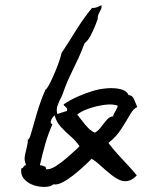

<svg xmlns="http://www.w3.org/2000/svg" viewBox="-20 -725 630 751"><path d="M517 -306Q503 -302 488.5 -276.5Q474 -251 454 -220Q434 -189 404 -166Q418 -147 438 -124.5Q458 -102 479 -80Q500 -58 515 -39Q499 -22 483.5 -18Q468 -14 453 -19Q436 -25 414.5 -42Q393 -59 373 -77.5Q353 -96 338 -104Q328 -93 309 -75.5Q290 -58 268 -40.5Q246 -23 225 -12Q204 -1 189 -4Q179 5 157.5 6Q136 7 113.5 0Q91 -7 75.5 -23.5Q60 -40 63 -66Q70 -67 72 -72.5Q74 -78 82 -79Q75 -96 76.5 -109.5Q78 -123 82 -137Q84 -146 86.5 -156.5Q89 -167 89 -179Q94 -179 100 -198Q106 -217 114 -246.5Q122 -276 133 -310Q144 -344 158 -375Q161 -374 169.5 -389Q178 -404 188.5 -427.5Q199 -451 208 -475.5Q217 -500 221 -518Q250 -562 278.5 -608Q307 -654 340 -694Q350 -693 359 -696.5Q368 -700 377 -705Q378 -695 375.5 -689.5Q373 -684 370 -679Q367 -674 364.5 -667.5Q362 -661 362 -650Q360 -644 352.5 -625Q345 -606 334.5 -586Q324 -566 311 -556Q298 -522 287 -498Q276 -474 266 -454Q256 -434 246 -411.5Q236 -389 225 -357Q223 -351 220.5 -346Q218 -341 215 -336Q209 -323 204.5 -310Q200 -297 204 -279Q220 -284 224 -285.5Q228 -287 242 -291Q244 -298 241.5 -301.5Q239 -305 236 -308Q229 -312 229 -317Q256 -335 287 -348.5Q318 -362 346 -370Q369 -377 397.5 -379.5Q426 -382 450.5 -376.5Q475 -371 483 -353Q497 -353 504 -337.5Q511 -322 517 -306ZM291 -153Q277 -174 256 -192Q235 -210 217.5 -229.5Q200 -249 194 -273Q190 -272 185 -264.5Q180 -257 178.5 -249.5Q177 -242 185 -239Q168 -200 157.5 -163.5Q147 -127 136 -79Q138 -78 143 -78Q150 -76 155.5 -73.5Q161 -71 160 -63Q176 -61 198 -75Q220 -89 242 -108Q264 -127 280 -142Q283 -145 286 -148Q289 -151 291 -153ZM437 -313Q416 -319 385.5 -314.5Q355 -310 326.5 -300Q298 -290 282 -277Q289 -269 300 -254Q311 -239 324 -225.5Q337 -212 351 -206Q364 -213 375 -228Q386 -243 398 -256.5Q410 -270 423 -270Q422 -273 425 -279Q428 -285 432 -291Q436 -299 439 -305.5Q442 -312 437 -313Z"/></svg>

Font: Yuji Boku
Style: Regular
Weight: 400
Designer: Kataoka Yuji
Foundry: Kinuta Font Factory
Version: Version 3.002